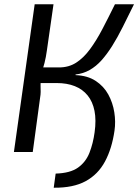

<svg xmlns="http://www.w3.org/2000/svg" viewBox="-20 -710 646 897"><path d="M231 167 240 101Q308 99 344.5 73Q381 47 398 3.5Q415 -40 422 -92Q430 -149 421.5 -192Q413 -235 389.5 -264Q366 -293 329.5 -307.5Q293 -322 245 -322H150L160 -395H256Q301 -395 335.5 -417Q370 -439 400 -479.5Q430 -520 458 -573.5Q486 -627 517 -690H606Q578 -633 553.5 -584Q529 -535 504.5 -496Q480 -457 454.5 -428.5Q429 -400 399 -383Q369 -366 333 -362V-359Q389 -357 427 -332Q465 -307 486 -268.5Q507 -230 514 -185.5Q521 -141 515 -100Q503 -16 470.5 44.5Q438 105 380 136.5Q322 168 231 167ZM45 0 142 -690H230L199 -474Q195 -444 188 -416Q181 -388 170 -361Q169 -327 169.5 -309.5Q170 -292 170 -280.5Q170 -269 167 -251L133 0Z"/></svg>

Font: Exo 2
Style: Italic
Weight: 400
Italic angle: -8°
Designer: Natanael Gama
Foundry: Natanael Gama
Version: Version 2.010